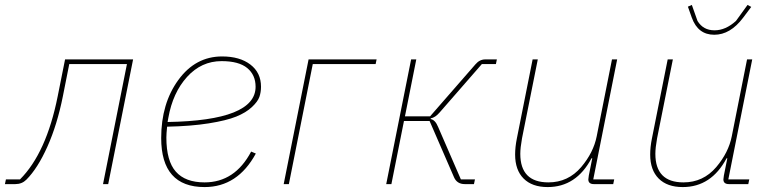

<svg xmlns="http://www.w3.org/2000/svg" viewBox="-68 -747 3132 779"><path d="M-48 0 -44 -19H13Q120 -126 166 -356L196 -506H472L371 0H350L447 -487H213L187 -356Q164 -241 124.5 -152.5Q85 -64 39 -18Q21 0 -6 0Z M762 12Q586 12 586 -187Q586 -327 655.5 -422.5Q725 -518 833 -518Q905 -518 948 -485Q991 -452 991 -395Q991 -373 984.5 -354Q978 -335 954 -312.5Q930 -290 890.5 -274Q851 -258 779 -246.5Q707 -235 610 -233Q607 -203 607 -189Q607 -94 645.5 -50.5Q684 -7 762 -7Q885 -7 951 -132L970 -124Q896 12 762 12ZM831 -499Q749 -499 691 -435Q633 -371 615 -269L612 -252Q969 -258 969 -395Q969 -443 935 -471Q901 -499 831 -499Z M1083 0 1184 -506H1460L1456 -487H1201L1104 0Z M1499 0 1600 -506H1621L1575 -275H1677L1861 -486Q1878 -506 1901 -506H1948L1944 -487H1887L1716 -291Q1698 -270 1680 -267L1679 -264Q1698 -261 1710 -231L1802 -19H1859L1855 0H1818Q1786 0 1774 -28L1675 -256H1571L1520 0Z M2093 -506H2114L2050 -186Q2043 -147 2043 -123Q2043 -7 2157 -7Q2237 -7 2290 -69Q2340 -128 2353 -194L2415 -506H2436L2339 -19H2424L2420 0H2342Q2319 0 2319 -19Q2319 -23 2321 -35L2335 -105H2332Q2270 12 2154 12Q2091 12 2056.5 -22.5Q2022 -57 2022 -120Q2022 -150 2029 -185Z M2830 -606Q2764 -606 2739 -675L2723 -720L2739 -727L2762 -662Q2785 -624 2831 -624Q2876 -624 2918 -662L2965 -727L2980 -719L2947 -675Q2895 -606 2830 -606ZM2641 -506H2662L2598 -186Q2591 -147 2591 -123Q2591 -7 2705 -7Q2785 -7 2838 -69Q2888 -128 2901 -194L2963 -506H2984L2887 -19H2972L2968 0H2890Q2867 0 2867 -19Q2867 -23 2869 -35L2883 -105H2880Q2818 12 2702 12Q2639 12 2604.5 -22.5Q2570 -57 2570 -120Q2570 -150 2577 -185Z"/></svg>

Font: IBM Plex Sans Thin
Style: Italic
Weight: 100
Italic angle: -11.31°
Designer: Mike Abbink, Paul van der Laan, Pieter van Rosmalen
Foundry: Bold Monday
Version: Version 3.0